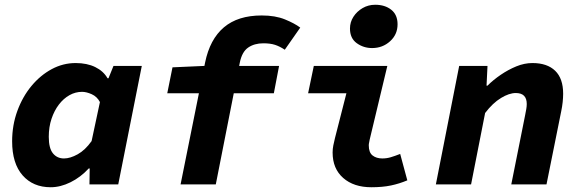

<svg xmlns="http://www.w3.org/2000/svg" viewBox="-20 -775 2440 807"><path d="M193 12Q119 12 75 -38Q31 -88 31 -181Q31 -249 53 -309Q75 -369 112.5 -414Q150 -459 197.5 -484.5Q245 -510 298 -510Q346 -510 380.5 -493Q415 -476 432 -446H436L457 -498H576L477 0H356L357 -67H353Q319 -30 276.5 -9Q234 12 193 12ZM249 -109Q275 -109 306.5 -126.5Q338 -144 365 -182L400 -346Q388 -369 365.5 -379Q343 -389 325 -389Q297 -389 272 -375Q247 -361 227.5 -335.5Q208 -310 196.5 -275.5Q185 -241 185 -200Q185 -152 202.5 -130.5Q220 -109 249 -109Z M739 0 842 -512Q862 -610 921 -660Q980 -710 1080 -710Q1137 -710 1177.5 -693.5Q1218 -677 1242 -659L1177 -566Q1156 -580 1136 -586.5Q1116 -593 1087 -593Q1049 -593 1023 -575Q997 -557 988 -512L887 0ZM683 -383 705 -492 840 -498H1153L1131 -383Z M1541 12Q1467 12 1422.5 -27Q1378 -66 1378 -134Q1378 -149 1381 -164Q1384 -179 1388 -195L1436 -383H1275L1299 -498H1608L1534 -189Q1533 -182 1531.5 -176Q1530 -170 1530 -164Q1530 -134 1546 -121.5Q1562 -109 1587 -109Q1605 -109 1622 -114Q1639 -119 1662 -128L1692 -17Q1659 -3 1623.5 4.5Q1588 12 1541 12ZM1544 -573Q1508 -573 1479.5 -593.5Q1451 -614 1451 -655Q1451 -682 1465.5 -704.5Q1480 -727 1504 -741Q1528 -755 1557 -755Q1598 -755 1624.5 -734Q1651 -713 1651 -673Q1651 -630 1619.5 -601.5Q1588 -573 1544 -573Z M1812 0 1910 -498H2029L2025 -415H2029Q2053 -439 2084.5 -460.5Q2116 -482 2150 -496Q2184 -510 2218 -510Q2280 -510 2313.5 -477.5Q2347 -445 2347 -381Q2347 -365 2345 -346Q2343 -327 2339 -308L2277 0H2129L2187 -290Q2190 -305 2192 -316.5Q2194 -328 2194 -338Q2194 -361 2182.5 -372.5Q2171 -384 2148 -384Q2120 -384 2085.5 -363Q2051 -342 2019 -300L1960 0Z"/></svg>

Font: Source Code Pro ExtraLight ExtraBold
Style: Italic
Weight: 800
Italic angle: -11°
Monospace: yes
Version: Version 1.016;hotconv 1.0.116;makeotfexe 2.5.65601